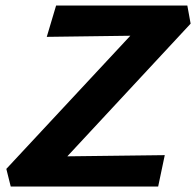

<svg xmlns="http://www.w3.org/2000/svg" viewBox="-20 -678 713 698"><path d="M19 0 3 -64 545 -646 598 -550 150 -544 184 -658H661L673 -592L134 -12L88 -108L579 -114L555 0Z"/></svg>

Font: Ysabeau Office ExtraBold
Style: Italic
Weight: 800
Italic angle: -12°
Designer: Christian Thalmann (Catharsis Fonts)
Version: Version 2.001;gftools[0.9.30]; featfreeze: tnum,lnum,ss02